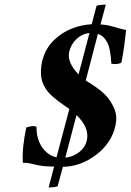

<svg xmlns="http://www.w3.org/2000/svg" viewBox="-20 -715 567 833"><path d="M312 -215.8 263.2 -30.8Q298.8 -35.2 324.7 -55.9Q350.6 -76.7 356.9 -106.9Q368.7 -161.1 312 -215.8ZM320.8 -392.1 368.2 -571.8Q336.9 -568.8 312.5 -546.4Q288.1 -523.9 279.8 -488.8Q271 -443.4 320.8 -392.1ZM526.9 -585Q520 -510.3 506.8 -443.8Q497.1 -437 479 -437Q470.7 -437 462.9 -439Q462.4 -443.4 461.9 -453.1Q461.4 -462.9 460.9 -467.8Q458 -493.2 453.1 -511Q448.2 -528.8 436 -545.2Q423.8 -561.5 404.8 -567.9L352.1 -366.2Q352.5 -365.7 353.5 -365Q354.5 -364.3 355 -363.8Q355.5 -363.3 368.2 -355.5Q380.9 -347.7 384.5 -345Q388.2 -342.3 399.7 -334.5Q411.1 -326.7 417 -321.5Q422.9 -316.4 431.4 -308.6Q439.9 -300.8 446.3 -293Q452.6 -285.2 458 -276.9Q475.1 -250.5 481.4 -227.1Q487.8 -203.6 481 -170.9Q464.8 -95.2 397.9 -43.9Q331.1 7.3 252.9 8.8L230 92.8Q220.7 98.1 190.9 98.1L214.8 7.8Q197.3 7.3 182.9 6.6Q168.5 5.9 157.2 3.9Q146 2 139.9 0.7Q133.8 -0.5 124 -2.9Q114.3 -5.4 111.8 -5.9Q97.2 -8.8 79.1 -8.8Q75.2 -74.7 94.2 -162.1Q95.2 -162.1 96.4 -162.6Q97.7 -163.1 98.1 -163.1Q112.8 -168 124 -168Q132.3 -168 138.2 -165Q138.2 -111.3 162.6 -76.2Q187 -41 225.1 -32.2L280.8 -242.2Q278.8 -243.7 259.3 -257.1Q239.7 -270.5 232.4 -276.4Q225.1 -282.2 210.2 -294.7Q195.3 -307.1 186 -319.3Q176.8 -331.5 169.9 -345.2Q149.4 -385.7 163.1 -450.2Q164.6 -458.5 167 -462.9Q179.7 -506.8 213.4 -540Q247.1 -573.2 289.6 -590.3Q332 -607.4 377.9 -609.9L398.9 -689.9Q413.6 -694.8 439 -694.8L416 -608.9Q442.9 -607.4 464.8 -601.1Q471.2 -599.6 491.9 -593.5Q512.7 -587.4 526.9 -585Z"/></svg>

Font: Common Serif
Style: Bold Italic
Weight: 700
Italic angle: -12°
Designer: Philipp H. Poll, Khaled Hosny
Foundry: Stefan Peev, Context Ltd.
Version: Version 1.026